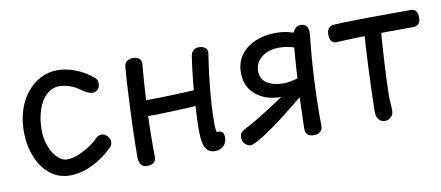

<svg xmlns="http://www.w3.org/2000/svg" viewBox="-57 -775 2303 1003"><g transform="rotate(-10 1094.0 -273.0)"><path d="M459 -486Q470 -478 475 -469Q480 -460 480 -449Q480 -437 475 -427Q470 -417 461 -411.5Q452 -406 440 -406Q429 -406 414 -412.5Q399 -419 379 -434Q356 -451 327.5 -460.5Q299 -470 274 -470Q236 -470 206.5 -443Q177 -416 160.5 -368.5Q144 -321 144 -260Q144 -224 153 -192.5Q162 -161 177 -137Q192 -113 211 -99.5Q230 -86 250 -86Q274 -86 303.5 -97Q333 -108 363.5 -127Q394 -146 417 -169Q424 -176 431.5 -179.5Q439 -183 446 -183Q458 -183 468 -176.5Q478 -170 484.5 -159.5Q491 -149 491 -137Q491 -121 479 -109Q428 -58 367.5 -29.5Q307 -1 249 -1Q191 -1 146.5 -35.5Q102 -70 76.5 -131Q51 -192 51 -270Q51 -330 68 -382Q85 -434 116 -472.5Q147 -511 188.5 -532.5Q230 -554 279 -554Q308 -554 338.5 -546.5Q369 -539 399.5 -524Q430 -509 459 -486Z M1016 5Q997 5 983.5 -4.5Q970 -14 962 -36.5Q954 -59 953 -99Q952 -130 953.5 -171.5Q955 -213 958 -259Q961 -305 965 -351Q969 -397 974 -437.5Q979 -478 984 -508Q988 -526 999 -535Q1010 -544 1026 -544Q1040 -544 1051 -539.5Q1062 -535 1068 -526Q1074 -517 1071 -502Q1067 -475 1061 -433Q1055 -391 1050 -341Q1045 -291 1041.5 -238.5Q1038 -186 1038 -138Q1038 -127 1039 -114Q1040 -101 1042 -92Q1065 -93 1073 -84Q1081 -75 1081 -55Q1081 -31 1064.5 -13Q1048 5 1016 5ZM656 20Q632 20 623 6Q614 -8 612 -27Q612 -54 612.5 -98Q613 -142 615 -195.5Q617 -249 619.5 -305Q622 -361 625 -414Q628 -467 632 -510Q634 -530 646.5 -539Q659 -548 677 -548Q698 -548 710.5 -539Q723 -530 722 -509Q719 -475 715 -423Q711 -371 707.5 -306Q704 -241 702.5 -168.5Q701 -96 702 -21Q703 0 689.5 10Q676 20 656 20ZM671 -235Q652 -235 644 -241Q636 -247 634.5 -256Q633 -265 633 -274Q633 -284 636 -294Q639 -304 645 -311.5Q651 -319 659 -319Q673 -319 706 -319Q739 -319 786 -320Q833 -321 888.5 -323.5Q944 -326 1001 -329Q1017 -330 1027 -319Q1037 -308 1037 -291Q1037 -270 1027.5 -260Q1018 -250 1000 -248Q967 -245 925.5 -242.5Q884 -240 839 -238.5Q794 -237 750.5 -236Q707 -235 671 -235Z M1540 13Q1518 13 1507 2.5Q1496 -8 1496 -32Q1498 -86 1499 -125.5Q1500 -165 1501 -195Q1449 -153 1410.5 -122.5Q1372 -92 1342.5 -71Q1313 -50 1289.5 -34.5Q1266 -19 1244 -7Q1231 0 1220.5 4Q1210 8 1201 7Q1193 6 1184 0Q1175 -6 1169 -16.5Q1163 -27 1163 -40Q1163 -60 1173 -68.5Q1183 -77 1194 -83Q1216 -93 1257 -117.5Q1298 -142 1360 -182.5Q1422 -223 1506 -279Q1509 -342 1514 -402.5Q1519 -463 1522 -506Q1524 -530 1537 -548Q1550 -566 1572 -566Q1594 -566 1603.5 -551.5Q1613 -537 1611 -511Q1606 -468 1601 -409Q1596 -350 1592.5 -284.5Q1589 -219 1587.5 -154Q1586 -89 1587 -33Q1588 -9 1575 2Q1562 13 1540 13ZM1410 -213Q1324 -213 1272.5 -256.5Q1221 -300 1221 -373Q1221 -430 1250.5 -469Q1280 -508 1329 -528Q1378 -548 1434 -548Q1475 -548 1506 -539.5Q1537 -531 1569 -521L1565 -441Q1543 -449 1523.5 -455Q1504 -461 1484 -465Q1464 -469 1439 -469Q1401 -469 1372 -455.5Q1343 -442 1327 -419.5Q1311 -397 1311 -369Q1311 -323 1345 -302Q1379 -281 1433 -281Q1452 -281 1473 -285.5Q1494 -290 1512.5 -296.5Q1531 -303 1541 -307L1564 -254Q1547 -241 1520 -232Q1493 -223 1464 -218Q1435 -213 1410 -213Z M1920 4Q1898 4 1886 -11.5Q1874 -27 1874 -52Q1874 -64 1875 -98.5Q1876 -133 1877.5 -181.5Q1879 -230 1881.5 -284Q1884 -338 1887 -391Q1890 -444 1894 -487Q1896 -510 1907 -522.5Q1918 -535 1938 -535Q1964 -535 1974 -524.5Q1984 -514 1982 -488Q1978 -446 1975 -399.5Q1972 -353 1969 -306Q1966 -259 1964.5 -215.5Q1963 -172 1962 -135Q1961 -110 1963 -85.5Q1965 -61 1965 -43Q1965 -21 1951 -8.5Q1937 4 1920 4ZM1740 -445Q1724 -444 1714.5 -456.5Q1705 -469 1705 -490Q1705 -513 1715 -524.5Q1725 -536 1741 -537Q1764 -539 1797.5 -540Q1831 -541 1872.5 -541.5Q1914 -542 1960 -542.5Q2006 -543 2054.5 -543Q2103 -543 2151 -543Q2171 -543 2179.5 -531Q2188 -519 2188 -498Q2188 -473 2176.5 -462.5Q2165 -452 2142 -453Q2072 -453 2014 -452.5Q1956 -452 1908 -451Q1860 -450 1819 -448.5Q1778 -447 1740 -445Z"/></g></svg>

Font: Playpen Sans
Style: Regular
Weight: 400
Designer: Laura Meseguer, Veronika Burian, José Scaglione, Kostas Bartsokas, Vera Evstafieva, Tom Grace, Yorlmar Campos
Foundry: TypeTogether
Version: Version 2.000